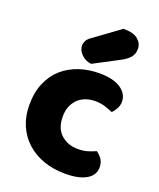

<svg xmlns="http://www.w3.org/2000/svg" viewBox="-141 -831 775 933"><g transform="rotate(20 247.0 -364.5)"><path d="M326 -367Q301 -367 278.5 -359Q256 -351 239.5 -335.5Q223 -320 213 -297Q203 -274 203 -243Q203 -181 238.5 -150Q274 -119 325 -119Q355 -119 377 -126Q399 -133 416 -141Q436 -127 446 -110.5Q456 -94 456 -71Q456 -30 417 -7.5Q378 15 309 15Q246 15 195 -3.5Q144 -22 107.5 -55.5Q71 -89 51 -136Q31 -183 31 -240Q31 -306 52.5 -355.5Q74 -405 111 -437Q148 -469 196.5 -485Q245 -501 299 -501Q371 -501 410 -475Q449 -449 449 -408Q449 -389 440 -372.5Q431 -356 419 -344Q402 -352 378 -359.5Q354 -367 326 -367ZM335 -744Q387 -744 410.5 -724Q434 -704 434 -676Q434 -650 420 -632.5Q406 -615 374 -598L245 -530Q215 -533 194 -554Q173 -575 173 -599Q173 -611 179 -623Q185 -635 199 -645Z"/></g></svg>

Font: Baloo Tamma
Style: Regular
Weight: 400
Designer: Divya Kowshik and Ek Type
Foundry: Ek Type
Version: Version 1.007;PS 1.000;hotconv 1.0.88;makeotf.lib2.5.647800